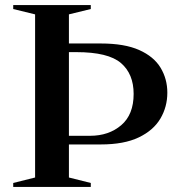

<svg xmlns="http://www.w3.org/2000/svg" viewBox="-20 -735 714 755"><path d="M337 -15.5V0H32V-15.5L118 -37V-678.5L32 -699.5V-715H337V-699.5L251 -678.5V-564H376.5Q470 -564 527.5 -538.2Q585 -512.5 611.5 -468.5Q638 -424.5 638 -370.5Q638 -315 610.8 -268.8Q583.5 -222.5 525.8 -194.8Q468 -167 376.5 -167H251V-37ZM505.5 -365.5Q505.5 -444.5 455.5 -487.2Q405.5 -530 280.5 -530H251V-201H334Q408 -201 456.8 -242.8Q505.5 -284.5 505.5 -365.5Z"/></svg>

Font: Newsreader Display Medium
Style: Regular
Weight: 500
Designer: Hugues Gentile
Foundry: Production Type
Version: Version 1.001